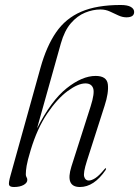

<svg xmlns="http://www.w3.org/2000/svg" viewBox="-20 -742 558 770"><path d="M103 -140Q90 -97 86.8 -77Q83.5 -57 83.5 -43Q83.5 -36 86.5 -31.2Q89.5 -26.5 89.5 -20.5Q89.5 -8.5 74.5 -0.2Q59.5 8 36 8Q18.5 8 16.2 -1Q14 -10 22.5 -39.5L142.5 -470.5Q166.5 -556.5 204.8 -612.2Q243 -668 305.5 -695Q368 -722 464 -722Q491.5 -722 504.8 -714.2Q518 -706.5 518 -694Q518 -672.5 487 -672.5Q471 -672.5 454.5 -680.2Q438 -688 420.5 -696Q403 -704 383 -704Q352.5 -704 321.2 -691.2Q290 -678.5 264.2 -648.8Q238.5 -619 224 -567.5L128.5 -227Q185.5 -339 247.5 -388.2Q309.5 -437.5 363.5 -437.5Q408.5 -437.5 412.5 -403.8Q416.5 -370 399.5 -318L328.5 -96.5Q313 -48 317.8 -33Q322.5 -18 336 -18Q347 -18 362 -27.5Q377 -37 399 -63.5Q402 -68 404.5 -67Q406.5 -65.5 403.5 -60Q357 8 300.5 8Q240.5 8 266.5 -74.5L343.5 -315.5Q360.5 -369 353.5 -388.2Q346.5 -407.5 322.5 -407.5Q293 -407.5 251.2 -376.8Q209.5 -346 169.2 -286.2Q129 -226.5 103 -140Z"/></svg>

Font: Fraunces 144pt Light
Style: Italic
Weight: 300
Italic angle: -16°
Version: Version 1.000;[0bf87f6ff]